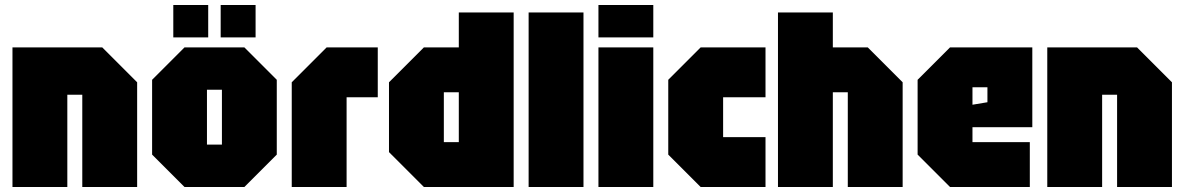

<svg xmlns="http://www.w3.org/2000/svg" viewBox="-20 -750 4750 770"><path d="M30 0V-560H390L530 -420V0H310V-370H250V0Z M590 -130V-430L720 -560H960L1090 -430V-130L960 0H720ZM810 -170H870V-390H810ZM675 -600V-730H815V-600ZM865 -600V-730H1005V-600Z M1150 0V-420L1290 -560H1495V-360H1370V0Z M2040 -700V0H1680L1540 -140V-420L1680 -560H1820V-700ZM1760 -180H1820V-380H1760Z M2100 0V-700H2320V0Z M2380 0V-560H2600V0ZM2380 -600V-730H2600V-600Z M2660 -130V-430L2790 -560H3050V-360H2880V-200H3050V0H2790Z M3100 0V-700H3320V-560H3460L3600 -420V0H3380V-380H3320V0Z M3660 -130V-430L3790 -560H4120V-240H3880V-180H4110V0H3790ZM3880 -330 3940 -340V-400H3880Z M4180 0V-560H4540L4680 -420V0H4460V-370H4400V0Z"/></svg>

Font: Tektur Condensed Black
Style: Regular
Weight: 900
Width: 3
Designer: Adam Jagosz
Foundry: Adam Jagosz
Version: Version 1.005;gftools[0.9.30]